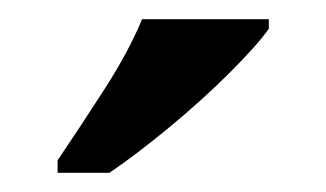

<svg xmlns="http://www.w3.org/2000/svg" viewBox="-20 -786 340 200"><path d="M40 -619Q61 -650 87.5 -691Q114 -732 128 -766H260V-756Q248 -739 219.5 -710.5Q191 -682 156.5 -653.5Q122 -625 94 -606H40Z"/></svg>

Font: Noto Serif Hebrew SemiCondensed SemiBold
Style: Regular
Weight: 600
Width: 4
Designer: Monotype Design Team
Foundry: Monotype Imaging Inc.
Version: Version 2.004; ttfautohint (v1.8.4.7-5d5b)